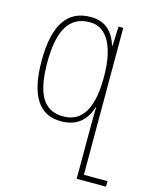

<svg xmlns="http://www.w3.org/2000/svg" viewBox="-114 -577 720 906"><g transform="rotate(15 246.0 -124.5)"><path d="M354 -492 350 -397H348C326 -465 286 -502 216 -502C103 -502 45 -418 45 -243C45 -66 104 10 206 10C286 10 327 -31 349 -97H351C349 -79 349 -33 349 31V253H492V226H377V-492ZM210 -15C117 -15 73 -85 73 -242C73 -398 118 -477 219 -477C308 -477 349 -382 349 -243C349 -56 280 -15 210 -15Z"/></g></svg>

Font: Noto Serif Armenian SemiCondensed Thin
Style: Regular
Weight: 100
Width: 4
Designer: Monotype Design Team
Foundry: Monotype Imaging Inc.
Version: Version 2.008